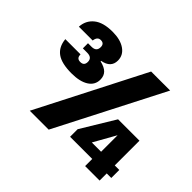

<svg xmlns="http://www.w3.org/2000/svg" viewBox="-149 -957 1199 1199"><g transform="rotate(45 450.5 -357.5)"><path d="M223.1 0 585.9 -709H753.9L390.1 0ZM242.2 -349.1Q153.8 -349.1 111.8 -379.9Q69.8 -410.6 64 -473.1H198.2Q198.7 -453.6 207 -445.8Q215.3 -438 231 -438Q264.2 -438 264.2 -472.2Q264.2 -509.8 220.2 -509.8H182.1V-555.2H213.9Q255.9 -555.2 255.9 -594.2Q255.9 -626 225.1 -626Q195.3 -626 190.9 -587.9H68.8Q71.8 -645 114.5 -679.9Q157.2 -714.8 240.2 -714.8Q309.6 -714.8 350.3 -686.5Q391.1 -658.2 391.1 -610.8Q391.1 -548.3 317.9 -535.2V-530.8Q359.9 -521 378.9 -501.2Q397.9 -481.4 397.9 -449.2Q397.9 -401.9 356.7 -375.5Q315.4 -349.1 242.2 -349.1ZM711.9 0V-63H516.1V-129.9L650.9 -352.1H839.8V-133.8H879.9V-63H839.8V0ZM637.2 -133.8H719.2V-279.8Z"/></g></svg>

Font: Biathlonist
Style: Bold
Weight: 700
Designer: Go4gold
Foundry: Go4gold
Version: Version 3.010;FEAKit 1.0